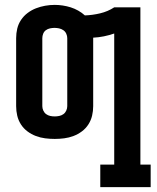

<svg xmlns="http://www.w3.org/2000/svg" viewBox="-20 -560 640 785"><path d="M390 205V113H447V-423Q427 -416 405 -411.5Q383 -407 361 -406Q361 -405 361 -404.5Q361 -404 361 -404V-126Q361 -106 356.5 -87Q352 -68 341.5 -51.5Q331 -35 315 -23Q299 -11 280.5 -4Q262 3 242.5 5.5Q223 8 204 8Q184 8 164.5 5.5Q145 3 126.5 -4Q108 -11 92 -23Q76 -35 65.5 -51.5Q55 -68 50.5 -87Q46 -106 46 -126V-404Q46 -424 50.5 -443Q55 -462 66 -478.5Q77 -495 93 -507Q109 -519 127 -526Q145 -533 164.5 -536.5Q184 -540 204 -540Q220 -540 236.5 -537.5Q253 -535 269 -530Q285 -525 300 -516.5Q315 -508 327 -497Q358 -498 389.5 -505.5Q421 -513 447 -530H554V113H596V205ZM204 -84Q213 -84 222.5 -86Q232 -88 239.5 -93.5Q247 -99 251 -108Q255 -117 255 -126V-404Q255 -413 251 -422Q247 -431 239 -436.5Q231 -442 221.5 -444Q212 -446 203 -446Q194 -446 184.5 -444Q175 -442 167.5 -436.5Q160 -431 156.5 -422Q153 -413 153 -404V-126Q153 -117 157 -108Q161 -99 168.5 -93.5Q176 -88 185 -86Q194 -84 204 -84Z"/></svg>

Font: Iosevka Curly Slab SmBdEx
Style: Regular
Weight: 600
Width: 7
Monospace: yes
Designer: Belleve Invis
Foundry: Belleve Invis
Version: Version 11.1.0; ttfautohint (v1.8.3)